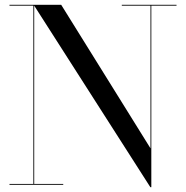

<svg xmlns="http://www.w3.org/2000/svg" viewBox="-20 -770 775 800"><path d="M19.5 -3.5V0H243.5V-3.5H122.5V-746.5L606.5 10H610.5V-746.5H715.5V-750H487.5V-746.5H607V-152L235 -750H19.5V-746.5H119V-3.5Z"/></svg>

Font: Bodoni* 48pt
Style: Regular
Weight: 400
Version: Version 2.3